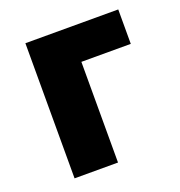

<svg xmlns="http://www.w3.org/2000/svg" viewBox="-100 -596 639 681"><g transform="rotate(-20 220.0 -255.0)"><path d="M68.1 0V-510H418.6V-380H232.1V0Z"/></g></svg>

Font: Geologica-Sharp
Style: Regular
Weight: 100
Designer: Sindre Bremnes, Frode Helland
Foundry: Monokrom Skriftforlag AS
Version: Version 1.010;gftools[0.9.28]